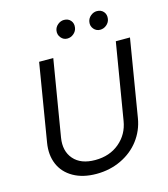

<svg xmlns="http://www.w3.org/2000/svg" viewBox="-134 -1036 1009 1154"><g transform="rotate(-15 370.5 -459.5)"><path d="M640.6 -727.3H728.7L649.1 -245.7Q636.7 -171.5 592.3 -112.9Q547.9 -54.3 477.6 -20.8Q407.3 12.8 323.2 12.8Q239 12.8 180 -20.8Q121.1 -54.3 96.2 -112.9Q71.4 -171.5 83.8 -245.7L163.4 -727.3H251.4L172.6 -252.8Q159.4 -171.5 203.7 -120.6Q247.9 -69.6 337.4 -69.6Q427.2 -69.6 487.9 -120.6Q548.7 -171.5 561.8 -252.8ZM568.2 -818.2Q544.4 -818.2 528.6 -836.8Q512.8 -855.5 517 -880.7Q520.6 -902.7 538.4 -917.3Q556.1 -931.8 576.7 -931.8Q603.3 -931.8 618.4 -913.9Q633.5 -896 629.3 -869.3Q626.1 -848.4 608.5 -833.3Q590.9 -818.2 568.2 -818.2ZM363.6 -818.2Q340.2 -818.2 324.6 -837.2Q308.9 -856.2 312.5 -880.7Q315.7 -902.3 333.5 -917.1Q351.2 -931.8 372.2 -931.8Q398.8 -931.8 413.9 -913.9Q429 -896 424.7 -869.3Q421.5 -848.4 403.9 -833.3Q386.4 -818.2 363.6 -818.2Z"/></g></svg>

Font: Karasuma Gothic
Style: Italic
Weight: 400
Italic angle: -9.39999°
Designer: Rasmus Andersson / Ryoko Nishizuka
Foundry: Genbu
Version: Version 1.00